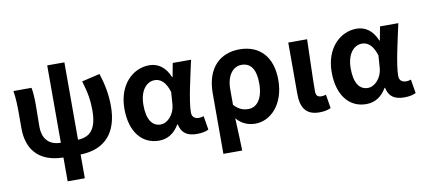

<svg xmlns="http://www.w3.org/2000/svg" viewBox="-79 -998 3283 1486"><g transform="rotate(-10 1563.0 -254.5)"><path d="M592 -541C621 -448 631 -380 631 -308C631 -162 579 -105 482 -102V-710H347V-102C242 -103 205 -172 205 -253C205 -294 207 -374 207 -423C207 -475 205 -521 197 -560H55C65 -499 66 -437 66 -393V-264C66 -112 142 10 347 14V201H482V14C674 10 778 -106 778 -314C778 -404 762 -488 734 -574Z M1099 14C1167 14 1220 -19 1259 -85H1263C1277 -14 1323 14 1398 14C1440 14 1470 6 1489 -4L1471 -113C1458 -108 1445 -106 1434 -106C1402 -106 1379 -121 1379 -158C1379 -248 1422 -425 1451 -560H1307L1287 -453H1283C1248 -539 1189 -574 1124 -574C994 -574 877 -463 877 -275C877 -93 966 14 1099 14ZM1133 -107C1068 -107 1027 -162 1027 -277C1027 -398 1086 -453 1145 -453C1192 -453 1231 -422 1256 -341L1249 -242C1243 -168 1189 -107 1133 -107Z M1571 201H1719C1717 114 1713 37 1709 -54C1752 -3 1806 14 1857 14C1976 14 2089 -97 2089 -289C2089 -468 1994 -574 1833 -574C1685 -574 1571 -479 1571 -273ZM1824 -107C1787 -107 1749 -116 1710 -160V-283C1710 -390 1761 -453 1828 -453C1904 -453 1939 -394 1939 -287C1939 -165 1887 -107 1824 -107Z M2360 14C2404 14 2428 6 2450 -4L2432 -112C2420 -108 2407 -106 2398 -106C2368 -106 2353 -117 2353 -152C2353 -257 2360 -423 2363 -560H2215V-159C2215 -54 2249 14 2360 14Z M2728 14C2796 14 2849 -19 2888 -85H2892C2906 -14 2952 14 3027 14C3069 14 3099 6 3118 -4L3100 -113C3087 -108 3074 -106 3063 -106C3031 -106 3008 -121 3008 -158C3008 -248 3051 -425 3080 -560H2936L2916 -453H2912C2877 -539 2818 -574 2753 -574C2623 -574 2506 -463 2506 -275C2506 -93 2595 14 2728 14ZM2762 -107C2697 -107 2656 -162 2656 -277C2656 -398 2715 -453 2774 -453C2821 -453 2860 -422 2885 -341L2878 -242C2872 -168 2818 -107 2762 -107Z"/></g></svg>

Font: Source Han Sans SC Bold
Style: Regular
Weight: 700
Designer: Ryoko NISHIZUKA (kana & ideographs); Paul D. Hunt (Latin, Greek & Cyrillic); Wenlong ZHANG (bopomofo); Sandoll Communica
Foundry: Adobe Systems Incorporated
Version: Version 1.001;PS 1.001;hotconv 1.0.78;makeotf.lib2.5.61930